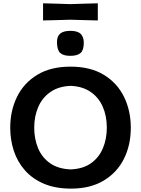

<svg xmlns="http://www.w3.org/2000/svg" viewBox="-20 -1131 855 1164"><path d="M411 12.5Q316 12.5 246.5 -17Q177 -46.5 131.5 -98Q86 -149.5 64 -216Q42 -282.5 42 -356.5Q42 -460 83.2 -544Q124.5 -628 206 -677.5Q287.5 -727 407 -727Q528.5 -727 609.8 -677.2Q691 -627.5 732 -543.5Q773 -459.5 773 -357Q773 -251 731 -167.5Q689 -84 608 -35.8Q527 12.5 411 12.5ZM408.5 -104Q484 -107 532.5 -142Q581 -177 604.2 -233.2Q627.5 -289.5 627.5 -357Q627.5 -429 602.5 -485Q577.5 -541 528.8 -574.2Q480 -607.5 408.5 -610.5Q334.5 -607.5 285.2 -573Q236 -538.5 211.8 -482.2Q187.5 -426 187.5 -357Q187.5 -288.5 211 -232.2Q234.5 -176 283.5 -141.5Q332.5 -107 408.5 -104ZM406 -792.5Q363.5 -792.5 344.5 -810.5Q325.5 -828.5 325.5 -876.5Q325.5 -910.5 344.8 -927.2Q364 -944 407 -944Q450 -944 469 -925.8Q488 -907.5 488 -871.5Q488 -827.5 468.8 -810Q449.5 -792.5 406 -792.5ZM241 -1007V-1111Q278 -1110 320.5 -1108.8Q363 -1107.5 407 -1106Q451.5 -1107.5 493.8 -1108.8Q536 -1110 573 -1111V-1007Q535.5 -1008 493.5 -1009Q451.5 -1010 407 -1011.5Q363 -1010 320.8 -1009Q278.5 -1008 241 -1007Z"/></svg>

Font: Commissioner Loud SemiBold
Style: Regular
Weight: 600
Designer: Kostas Bartsokas
Foundry: Kostas Bartsokas
Version: Version 1.000; ttfautohint (v1.8.3)